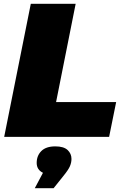

<svg xmlns="http://www.w3.org/2000/svg" viewBox="-20 -720 657 1010"><path d="M2 0 142 -700H378L275 -183H591L554 0ZM163 270 206 189Q173 173 173 137Q173 99 197.5 74.5Q222 50 271 50Q315 50 335.5 69Q356 88 356 116Q356 135 348 154Q340 173 314 205L262 270Z"/></svg>

Font: Montserrat Black
Style: Italic
Weight: 900
Italic angle: -11.3°
Designer: Julieta Ulanovsky
Foundry: Julieta Ulanovsky
Version: Version 9.000; ttfautohint (v1.8.4.7-5d5b)